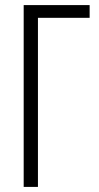

<svg xmlns="http://www.w3.org/2000/svg" viewBox="-20 -734 389 754"><path d="M332 -714H73V0H129V-664H332Z"/></svg>

Font: Noto Sans Display Condensed Light
Style: Regular
Weight: 300
Width: 3
Designer: Monotype Design Team
Foundry: Monotype Imaging Inc.
Version: Version 1.900